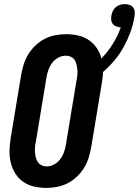

<svg xmlns="http://www.w3.org/2000/svg" viewBox="-20 -910 678 938"><path d="M206 8Q176 8 147 1.5Q118 -5 94.5 -21Q71 -37 55.5 -61.5Q40 -86 33 -114Q26 -142 26.5 -172.5Q27 -203 32 -234L84 -548Q89 -574 97 -599Q105 -624 120 -647.5Q135 -671 155.5 -690Q176 -709 200 -721Q224 -733 250.5 -738Q277 -743 303 -743Q333 -743 362 -736.5Q391 -730 413.5 -714.5Q436 -699 452.5 -675.5Q469 -652 475 -624Q507 -657 531.5 -696Q556 -735 570 -777Q559 -777 549 -780.5Q539 -784 532 -792Q525 -800 523.5 -811Q522 -822 524 -833Q526 -845 531 -856Q536 -867 545.5 -875Q555 -883 566.5 -886.5Q578 -890 590 -890Q602 -890 613 -886Q624 -882 630.5 -873.5Q637 -865 638 -853Q639 -841 637 -829Q631 -791 617.5 -754Q604 -717 585 -682Q566 -647 540 -616Q514 -585 483 -558Q483 -544 481 -529.5Q479 -515 477 -501L425 -187Q420 -161 412 -136Q404 -111 389 -87.5Q374 -64 353.5 -45Q333 -26 309 -14Q285 -2 258.5 3Q232 8 206 8ZM207 -97Q226 -97 244 -106.5Q262 -116 274 -132Q286 -148 292.5 -166.5Q299 -185 302 -204L354 -518Q357 -531 358 -544Q359 -557 358 -570Q357 -583 354 -595Q351 -607 344.5 -617Q338 -627 326.5 -632.5Q315 -638 302 -638Q283 -638 265 -628.5Q247 -619 235 -603Q223 -587 216.5 -568.5Q210 -550 207 -531L155 -217Q152 -204 151 -191Q150 -178 151 -165Q152 -152 155 -140Q158 -128 165 -118Q172 -108 183 -102.5Q194 -97 207 -97Z"/></svg>

Font: Iosevka Term Curly Extrabold
Style: Italic
Weight: 800
Italic angle: -9°
Designer: Belleve Invis
Foundry: Belleve Invis
Version: Version 32.3.0